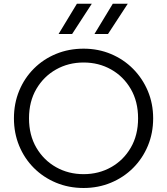

<svg xmlns="http://www.w3.org/2000/svg" viewBox="-20 -970 876 1006"><path d="M418 15Q340 15 273.5 -12.8Q207 -40.5 157.5 -90Q108 -139.5 80.5 -206Q53 -272.5 53 -350Q53 -428 80.5 -494.5Q108 -561 157.5 -610.5Q207 -660 273.5 -687.5Q340 -715 418 -715Q495 -715 561.5 -687Q628 -659 677.5 -609Q727 -559 754.8 -492.8Q782.5 -426.5 782.5 -350Q782.5 -272.5 754.8 -206Q727 -139.5 677.5 -90Q628 -40.5 561.5 -12.8Q495 15 418 15ZM418 -57.5Q497.5 -57.5 562.2 -94Q627 -130.5 665.2 -196.2Q703.5 -262 703.5 -350Q703.5 -438 665.2 -503.8Q627 -569.5 562.2 -606Q497.5 -642.5 418 -642.5Q338.5 -642.5 273.8 -606Q209 -569.5 170.5 -503.8Q132 -438 132 -350Q132 -262 170.5 -196.2Q209 -130.5 273.8 -94Q338.5 -57.5 418 -57.5ZM475 -792 571 -950.5H649.5L546 -792ZM287 -792 383 -950.5H461L358 -792Z"/></svg>

Font: Geologica ExtraLight
Style: Regular
Weight: 200
Designer: Sindre Bremnes, Frode Helland
Foundry: Monokrom Skriftforlag AS
Version: Version 1.010; ttfautohint (v1.8.4.7-5d5b);gftools[0.9.28]